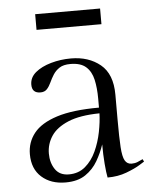

<svg xmlns="http://www.w3.org/2000/svg" viewBox="-50 -715 629 769"><g transform="rotate(-5 264.0 -331.0)"><path d="M412 -323V-222Q412 -151 414.5 -112Q417 -73 426 -57.5Q435 -42 453 -42Q466 -42 477 -46.5Q488 -51 498 -56L503 -46Q503 -46 483 -33.5Q463 -21 428.5 -8Q394 5 352 5Q348 -14 345 -51Q342 -88 342 -129Q331 -96 312.5 -64Q294 -32 263 -11Q232 10 183 10Q124 10 87 -23Q50 -56 50 -115Q50 -163 79 -199.5Q108 -236 172 -256.5Q236 -277 342 -277V-313Q342 -356 334.5 -389.5Q327 -423 305.5 -442Q284 -461 243 -461Q215 -461 199 -450.5Q183 -440 173.5 -425Q164 -410 157 -394.5Q150 -379 140.5 -368.5Q131 -358 114 -358Q80 -358 80 -392Q80 -421 104 -441Q128 -461 166.5 -472Q205 -483 247 -483Q318 -483 365 -444.5Q412 -406 412 -323ZM199 -21Q238 -21 265 -44Q292 -67 308.5 -103Q325 -139 333 -179.5Q341 -220 342 -254Q263 -253 215.5 -233Q168 -213 147 -181Q126 -149 126 -111Q126 -74 144 -47.5Q162 -21 199 -21ZM120 -609V-672H381V-609Z"/></g></svg>

Font: Gilda Display
Style: Regular
Weight: 400
Designer: Eduardo Rodriguez Tunni
Foundry: Eduardo Rodriguez Tunni
Version: Version 1.002; ttfautohint (v1.8.4.7-5d5b);gftools[0.9.22]